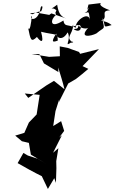

<svg xmlns="http://www.w3.org/2000/svg" viewBox="-20 -1167 755 1263"><path d="M500 -825 425 -852 373 -862 374 -797 303 -793 187 -812 239 -811 269 -750 364 -693 363 -723C377 -675 393 -629 404 -580L335 -635L285 -605L166 -523L143 -552L241 -543L221 -414L170 -361L140 -293L80 -275L124 -238L170 -227L183 -150L284 -89L227 -123L163 -144L134 -161L96 -94C148 -64 200 -35 255 -8L295 76L337 5L348 36L351 -61L350 -107L364 -192L329 -162L387 -277L370 -263L402 -306L382 -370L330 -338L345 -436L370 -515L367 -495L429 -618L479 -647C507 -668 534 -691 561 -714L523 -732L631 -844L507 -813ZM569 -1131C554 -1142 575 -1091 535 -1083C566 -1081 562 -1107 572 -1035C562 -1099 466 -1023 480 -985C419 -1009 405 -989 397 -1032C302 -971 312 -1042 348 -1068C350 -1105 328 -1041 351 -1099C318 -1132 288 -1083 356 -1136C366 -1068 389 -1055 417 -1045L318 -1079L304 -1069L219 -1084L177 -1079C206 -1064 189 -1084 251 -1093C271 -1135 248 -1134 246 -1109C228 -1018 165 -1039 189 -1063C186 -1016 176 -955 165 -984C181 -904 184 -886 223 -924C240 -900 275 -866 250 -958C353 -933 359 -953 360 -900C316 -883 317 -897 365 -970C322 -946 379 -873 425 -954C454 -902 388 -846 460 -896C468 -888 397 -887 462 -886C404 -923 458 -933 462 -1005C441 -976 487 -1007 497 -1002C521 -1008 519 -941 466 -974C471 -983 498 -965 496 -1008C487 -991 543 -969 561 -985C496 -914 577 -928 614 -947C673 -997 669 -962 652 -1049C682 -992 647 -983 714 -1002C721 -995 697 -1025 645 -1030C700 -1051 632 -1097 704 -1099C621 -1129 640 -1145 645 -1147L562 -1137L553 -1101Z"/></svg>

Font: Hussar Lance
Style: ExBdObl
Weight: 700
Foundry: Cannot Into Space Fonts, PlusOne Fonts
Version: Version 2.270